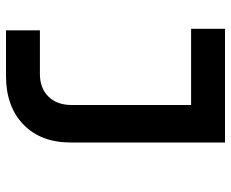

<svg xmlns="http://www.w3.org/2000/svg" viewBox="-85 -505 770 640"><g transform="rotate(90 300.0 -185.0)"><path d="M81 180V67H226Q274 67 302 38.5Q330 10 330 -39V-437H76V-550H455V-36Q455 64 395 122Q335 180 233 180Z"/></g></svg>

Font: JetBrains Mono NL
Style: Bold
Weight: 700
Monospace: yes
Designer: Philipp Nurullin, Konstantin Bulenkov
Foundry: JetBrains
Version: Version 2.305; ttfautohint (v1.8.4.7-5d5b)